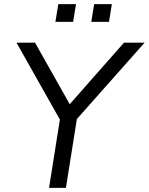

<svg xmlns="http://www.w3.org/2000/svg" viewBox="-20 -912 722 932"><path d="M218 0 276 -365 284 -308 60 -705H150L327 -391H305L582 -705H682L330 -308L358 -365L300 0ZM423 -806 437 -892H523L509 -806ZM249 -806 263 -892H349L335 -806Z"/></svg>

Font: Nunito Sans 12pt
Style: Italic
Weight: 400
Italic angle: -9°
Designer: Vernon Adams
Foundry: Vernon Adams
Version: Version 3.101;gftools[0.9.27]